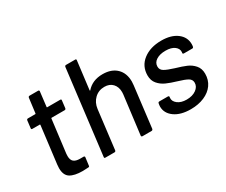

<svg xmlns="http://www.w3.org/2000/svg" viewBox="-113 -1019 1582 1344"><g transform="rotate(-30 678.0 -347.0)"><path d="M335 -430H230Q226 -430 226 -426L193 -161Q192 -154 192 -142Q192 -110 208.5 -96Q225 -82 259 -82H287Q292 -82 294.5 -79Q297 -76 296 -72L288 -10Q288 0 278 0Q246 2 233 2Q166 2 132 -19.5Q98 -41 98 -98Q98 -107 100 -127L137 -426Q137 -430 133 -430H74Q64 -430 66 -440L73 -499Q75 -509 84 -509H143Q147 -509 147 -513L162 -631Q164 -641 173 -641H243Q247 -641 249.5 -638Q252 -635 251 -631L237 -513Q236 -512 237 -510.5Q238 -509 240 -509H345Q355 -509 353 -499L346 -440Q344 -430 335 -430Z M843 -369Q843 -360 841 -340L801 -10Q800 -6 797 -3Q794 0 790 0H716Q707 0 707 -10L746 -321Q747 -327 747 -339Q747 -381 723 -407Q699 -433 657 -433Q610 -433 577.5 -402Q545 -371 539 -322L501 -10Q499 0 490 0H416Q406 0 408 -10L491 -690Q493 -700 502 -700H576Q586 -700 584 -690L556 -463Q556 -461 557.5 -460Q559 -459 560 -461Q608 -516 690 -516Q762 -516 802.5 -476.5Q843 -437 843 -369Z M926 -118Q926 -127 927 -131L929 -142Q929 -146 932 -149Q935 -152 940 -152H1009Q1014 -152 1016.5 -149Q1019 -146 1018 -142L1017 -137Q1014 -109 1041 -88Q1068 -67 1113 -67Q1160 -67 1190 -88.5Q1220 -110 1220 -142Q1220 -168 1196.5 -181.5Q1173 -195 1122 -210Q1071 -225 1038 -240Q1005 -255 982 -282Q959 -309 959 -350Q959 -425 1016.5 -469.5Q1074 -514 1164 -514Q1243 -514 1290 -478.5Q1337 -443 1337 -386Q1337 -375 1336 -370L1335 -367Q1335 -363 1332 -360Q1329 -357 1325 -357H1257Q1252 -357 1249.5 -360Q1247 -363 1248 -367L1249 -370Q1252 -399 1226.5 -418.5Q1201 -438 1154 -438Q1108 -438 1079 -419.5Q1050 -401 1050 -369Q1050 -343 1074 -329Q1098 -315 1150 -299Q1202 -284 1235 -270Q1268 -256 1291.5 -229Q1315 -202 1315 -160Q1315 -110 1288.5 -72.5Q1262 -35 1214 -14.5Q1166 6 1105 6Q1023 6 974.5 -29Q926 -64 926 -118Z"/></g></svg>

Font: Barlow Medium
Style: Italic
Weight: 500
Italic angle: -7°
Designer: Jeremy Tribby
Foundry: Tribby Type
Version: Version 1.408